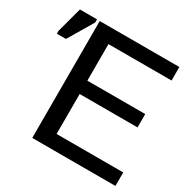

<svg xmlns="http://www.w3.org/2000/svg" viewBox="-174 -798 925 937"><g transform="rotate(30 288.0 -329.5)"><path d="M126.5 0V-658.7H575.2V-582.5H219.7V-376.5H545.9V-301.3H219.7V-76.2H595.2V0ZM-23.9 -500.5V-516.6L14.6 -659.2H110.8V-641.1L27.3 -500.5Z"/></g></svg>

Font: Liberation Mono
Style: Regular
Weight: 400
Monospace: yes
Designer: Steve Matteson
Foundry: Ascender Corporation
Version: Version 2.1.5